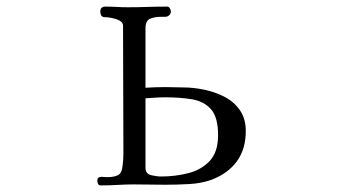

<svg xmlns="http://www.w3.org/2000/svg" viewBox="-20 -562 1040 582"><path d="M641 -152Q641 -207 619.5 -231Q598 -255 562 -261Q526 -267 481 -267Q466 -267 451 -266Q436 -265 421 -264V-54Q421 -35 438 -31Q455 -27 469 -27Q511 -27 550.5 -37Q590 -47 615.5 -74Q641 -101 641 -152ZM725 -165Q725 -110 698 -73Q671 -36 621 -17Q590 -6 552.5 -4Q515 -2 482 -2Q458 -2 434.5 -2.5Q411 -3 387 -3Q362 -3 337 -1.5Q312 0 286 0Q279 0 277 -5Q275 -10 275 -15Q275 -26 288 -26Q292 -26 296 -25.5Q300 -25 304 -25Q327 -25 338.5 -31.5Q350 -38 352 -63Q354 -79 354 -95Q354 -111 354 -126Q354 -215 353.5 -305Q353 -395 353 -484Q353 -494 342.5 -499.5Q332 -505 319 -507.5Q306 -510 298 -510Q290 -510 287 -515Q284 -520 284 -527Q284 -542 300 -542Q317 -542 333.5 -541Q350 -540 366 -540Q396 -540 426.5 -541Q457 -542 487 -542Q492 -542 495 -536.5Q498 -531 498 -527Q498 -517 487 -512Q483 -511 477.5 -511Q472 -511 467 -511Q448 -511 434.5 -505Q421 -499 421 -476V-296Q436 -297 451 -297.5Q466 -298 481 -298L535 -297Q566 -297 599.5 -290Q633 -283 661.5 -268Q690 -253 707.5 -227.5Q725 -202 725 -165Z"/></svg>

Font: Kaisei Decol
Style: Regular
Weight: 400
Designer: Font-Kai, 金井和夫
Foundry: KAZUO KANAI
Version: Version 5.003